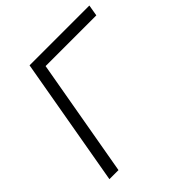

<svg xmlns="http://www.w3.org/2000/svg" viewBox="-185 -832 972 972"><g transform="rotate(-45 300.5 -346.5)"><path d="M50.8 0H115.7L227.1 -633.3H590.3L600.6 -693.4H172.4Z"/></g></svg>

Font: Cascadia Code NF Light
Style: Italic
Weight: 300
Italic angle: -10°
Monospace: yes
Designer: Aaron Bell
Foundry: Saja Typeworks
Version: Version 2404.023